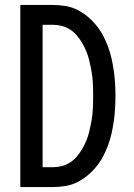

<svg xmlns="http://www.w3.org/2000/svg" viewBox="-20 -755 540 775"><path d="M62 0V-735H192Q218 -735 243 -731Q268 -727 290.5 -716Q313 -705 332.5 -689Q352 -673 368 -653.5Q384 -634 396 -611.5Q408 -589 416.5 -565.5Q425 -542 430.5 -517.5Q436 -493 439.5 -468Q443 -443 444.5 -418Q446 -393 446 -368Q446 -342 444.5 -317Q443 -292 439.5 -267Q436 -242 430.5 -217.5Q425 -193 416.5 -169.5Q408 -146 396 -123.5Q384 -101 368 -81.5Q352 -62 332.5 -46Q313 -30 290.5 -19Q268 -8 243 -4Q218 0 192 0ZM192 -80Q211 -80 229 -84.5Q247 -89 262.5 -99Q278 -109 290 -123Q302 -137 311.5 -153Q321 -169 328 -186Q335 -203 339.5 -221Q344 -239 347.5 -257Q351 -275 353 -293.5Q355 -312 355.5 -330.5Q356 -349 356 -368Q356 -386 355.5 -404.5Q355 -423 353 -441.5Q351 -460 347.5 -478Q344 -496 339.5 -514Q335 -532 328 -549Q321 -566 311.5 -582Q302 -598 290 -612Q278 -626 262.5 -636Q247 -646 229 -650.5Q211 -655 192 -655H152V-80Z"/></svg>

Font: iosevka_custom_sans_ss08 Md
Style: Regular
Weight: 500
Designer: Belleve Invis
Foundry: Belleve Invis
Version: Version 10.3.0; ttfautohint (v1.8.3)